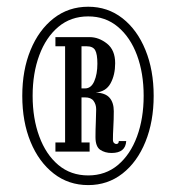

<svg xmlns="http://www.w3.org/2000/svg" viewBox="-20 -726 498 556"><path d="M235.5 -190Q178.5 -190 135.5 -223.5Q92.5 -257 68.5 -315.2Q44.5 -373.5 44.5 -448.5Q44.5 -523 68.5 -581.2Q92.5 -639.5 135.5 -673Q178.5 -706.5 235.5 -706.5Q292 -706.5 334.8 -673Q377.5 -639.5 401.2 -581.2Q425 -523 425 -448.5Q425 -374 401.2 -315.5Q377.5 -257 334.8 -223.5Q292 -190 235.5 -190ZM235.5 -218Q285.5 -218 321.5 -248.2Q357.5 -278.5 376.8 -330.8Q396 -383 396 -448.5Q396 -514 376.8 -566Q357.5 -618 321.5 -648.2Q285.5 -678.5 235.5 -678.5Q185 -678.5 149 -648.2Q113 -618 93.8 -566Q74.5 -514 74.5 -448.5Q74.5 -383 93.8 -330.8Q113 -278.5 149 -248.2Q185 -218 235.5 -218ZM303 -283Q284 -283 270.2 -292.2Q256.5 -301.5 256.5 -329Q256.5 -351.5 257.5 -372.8Q258.5 -394 258.5 -409.5Q258.5 -423.5 251 -433.8Q243.5 -444 226 -444H216V-313.5H239.5V-287H140.5V-313.5H168.5V-592H140.5V-618.5H239.5Q266 -618.5 289.8 -599.8Q313.5 -581 313.5 -543Q313.5 -509 300.2 -484.8Q287 -460.5 257 -458Q285 -457 297.2 -443Q309.5 -429 309.5 -404Q309.5 -380 308.2 -358Q307 -336 307 -321.5Q307 -315 310.2 -312Q313.5 -309 316.5 -309Q324 -309 324 -317.5H345.5Q343.5 -283 303 -283ZM216 -470H226.5Q244 -470 253 -490.8Q262 -511.5 262 -541.5Q262 -569.5 255.5 -580.8Q249 -592 231 -592H216Z"/></svg>

Font: Imbue 10pt SemiBold
Style: Regular
Weight: 600
Designer: Tyler Finck
Foundry: Etcetera Type Company
Version: Version 1.102; ttfautohint (v1.8.3)